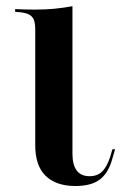

<svg xmlns="http://www.w3.org/2000/svg" viewBox="-20 -601 399 632"><path d="M96 -201.6V-504Q96 -524.2 91.5 -535.5Q87.1 -546.8 77 -552.4Q66.9 -558.1 48.4 -560.5L29.8 -562.1V-571Q49.2 -570.2 65.3 -569.8Q81.5 -569.4 95.2 -569.4Q129.8 -569.4 158.9 -572.2Q187.9 -575 218.5 -580.6V-517.7V-571V-201.6ZM228.2 11.3Q164.5 11.3 129.8 -22.6Q95.2 -56.5 96 -126.6V-201.6H218.5V-95.2Q218.5 -58.1 232.7 -39.5Q246.8 -21 275 -21Q300 -21 315.7 -35.9Q331.5 -50.8 342.7 -84.7L350 -109.7H358.9L349.2 -76.6Q336.3 -30.6 308.1 -9.7Q279.8 11.3 228.2 11.3Z"/></svg>

Font: Playfair 144pt SemiCondensed
Style: Bold
Weight: 700
Width: 4
Designer: Claus Eggers Sørensen
Foundry: Claus Eggers Sørensen
Version: Version 2.203